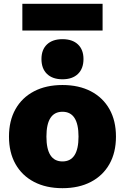

<svg xmlns="http://www.w3.org/2000/svg" viewBox="-20 -975 654 1005"><path d="M307 10Q221 10 158 -23Q95 -56 61 -116.5Q27 -177 27 -260Q27 -343 61 -403.5Q95 -464 158 -497Q221 -530 307 -530Q393 -530 456 -497Q519 -464 553 -403.5Q587 -343 587 -260Q587 -177 553 -116.5Q519 -56 456 -23Q393 10 307 10ZM307 -130Q349 -130 370 -162.5Q391 -195 391 -260Q391 -325 370 -357.5Q349 -390 307 -390Q265 -390 244 -357.5Q223 -325 223 -260Q223 -195 244 -162.5Q265 -130 307 -130ZM307 -560Q255 -560 226 -588Q197 -616 197 -666Q197 -715 226 -742.5Q255 -770 307 -770Q359 -770 388 -742.5Q417 -715 417 -666Q417 -616 388 -588Q359 -560 307 -560ZM97 -815V-955H517V-815Z"/></svg>

Font: M PLUS 2 Black
Style: Regular
Weight: 900
Designer: Coji Morishita
Foundry: UNDERFOREST DESIGN
Version: Version 1.001